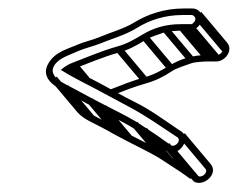

<svg xmlns="http://www.w3.org/2000/svg" viewBox="-20 -438 547 441"><path d="M422.3 -418.5H401.3C356.5 -418.5 317.3 -404.4 287.8 -386.1C265.2 -372.1 234.9 -364.1 203.7 -350.9C193.4 -346.6 171.2 -341.3 159 -335.8C136.3 -325.6 107.7 -320 91.5 -293C71.9 -260.1 104.9 -240.2 123.2 -230.2C143.6 -220 159.3 -211.9 179.3 -200.3L209.9 -184.2C234.8 -171.2 258.9 -160 281.5 -146.5L303.2 -132.5C321.2 -121 337.9 -110 354.3 -97.8L362.6 -91.6C387.2 -74 421 -117.4 397.6 -135.2L388.3 -141.4C356.7 -162.4 326.5 -185.5 289.4 -203.8C262.1 -217.3 235.8 -232.5 209.4 -246.7C187.8 -258.4 168.3 -267 147.5 -279.1C181.5 -291.9 216.8 -307.4 251.3 -316.8C275 -323.6 292.2 -332.2 313.2 -345.9C323.4 -352.6 341.4 -357.7 358.2 -363.9C363.4 -365.9 384.8 -367.5 393.2 -367.5H414.2C427.8 -367.5 441.6 -379.4 443.7 -393C445.9 -406.6 435.9 -418.5 422.3 -418.5ZM416.6 -382.5H395.6C360.3 -382.6 332 -373.6 306.6 -358.2C287.4 -346.7 272.1 -337.7 249.3 -331.2C214.4 -321.6 178.9 -306.1 146.9 -294C137 -290.5 127.9 -284.5 119.7 -277.4C145.7 -261 173.4 -247.8 200.6 -233.3C226.8 -219.2 254.4 -204.6 280.8 -190.3C315.6 -171.4 345.9 -150.2 378.5 -128.6L387.6 -122.6C397.5 -114.5 381.8 -98.5 372.3 -104.5C352.9 -118.8 333.5 -132.2 312.8 -145.5L291 -159.5C267.2 -173.7 243.2 -184.8 218.6 -197.8L188.2 -213.7C168 -224.3 151.8 -233.7 131.9 -243.8C118.9 -250.8 91.7 -265.1 104.3 -287C115.9 -305.7 137.3 -310.2 163.3 -322.2C173.8 -326.7 195.7 -332.3 207.3 -337C234.2 -348.1 268.2 -357.4 294.6 -373.9C322.6 -391.4 358.1 -403.5 398.9 -403.5H419.9C424.8 -403.5 429.5 -397.9 428.7 -393C428 -388.1 421.5 -382.5 419.9 -382.5ZM124.7 -231.7 184.2 -161 196.5 -171.6 137 -242.3ZM181 -201.7 240.5 -131 252.8 -141.6 193.2 -212.3ZM211.4 -185.7 270.9 -115 283.2 -125.6 223.7 -196.3ZM283.4 -147.7 342.9 -77 355.2 -87.6 295.7 -158.3ZM305.2 -133.7 364.7 -63 377 -73.6 317.5 -144.3ZM145.6 -281.7 172.7 -249.6 184.9 -260.2 157.9 -292.3ZM247.5 -318.7 307 -248 319.3 -258.6 259.8 -329.3ZM306.9 -346.7 366.4 -276 378.7 -286.6 319.2 -357.3ZM354 -365.7 413.5 -295 425.7 -305.6 366.2 -376.3ZM391.6 -369.7 451.1 -299 463.4 -309.6 403.9 -380.3ZM412.6 -369.7 472.1 -299 484.4 -309.6 424.9 -380.3ZM433.4 -387.7 492.9 -317 505.2 -327.6 445.7 -398.3ZM429.9 -400.2 489.4 -329.4C491.2 -327.3 491.9 -324.5 491.6 -322.3C490.8 -317.4 484.3 -311.8 479.4 -311.8H458.4C423.1 -311.8 394.8 -302.8 369.4 -287.5C350.3 -276 334.9 -267 312.2 -260.5C285.5 -253.2 258.6 -242.4 233.1 -232.4L236.8 -218.5C262.4 -228.6 288.5 -238.9 314.1 -246.1C337.8 -252.7 355 -261.5 376 -275.2C386.2 -281.9 404.2 -287 421 -293.2C426.2 -295.2 447.7 -296.8 456 -296.8H477C490.6 -296.8 504.4 -308.7 506.6 -322.3C507.7 -329.3 505.5 -335.5 501.7 -340L442.2 -410.8ZM392.1 -121.3 451.6 -50.6C459 -41.9 444 -29.2 435.9 -33.4L377 -103.3L364.7 -92.7L424.8 -21.3C446.6 -7.6 483.1 -38.4 463.9 -61.2L404.4 -132ZM356.7 -98.7 378.1 -73.2C377.2 -73.8 376.5 -74.2 375.7 -74.8L353.8 -88.8C330.1 -103 306.1 -114.1 281.4 -127L251.1 -143C230.9 -153.6 214.5 -162.8 194.7 -173C186 -177.5 175.9 -184 169.8 -191.2L110.3 -262L98 -251.3L157.5 -180.6C165.5 -171.2 176.6 -164.4 186 -159.5C206.3 -149.1 222.2 -141.2 242.2 -129.6L272.7 -113.5C297.6 -100.5 321.7 -89.2 344.4 -75.8L366 -61.8C384 -50.3 400.7 -39.3 417.2 -27L428.5 -38.6L368.9 -109.3Z"/></svg>

Font: CiSf OpenHand
Style: GlsObl
Weight: 400
Foundry: Cannot Into Space Fonts
Version: Version 0.7892